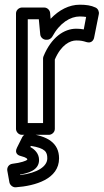

<svg xmlns="http://www.w3.org/2000/svg" viewBox="-20 -548 440 816"><path d="M98 -25V-466H145L151 -402C152 -389 164 -379 176 -379H180C189 -379 198 -385 202 -392C234 -451 279 -478 319 -478C330 -478 339 -477 346 -476L336 -423C326 -425 316 -426 304 -426C252 -426 198 -389 165 -309C164 -306 163 -303 163 -300V-25ZM48 0C48 11 58 25 73 25H188C199 25 213 15 213 0V-295C240 -358 278 -376 304 -376C323 -376 332 -374 348 -369C368 -363 378 -377 380 -388L400 -488C402 -498 397 -511 386 -516C367 -525 346 -528 319 -528C274 -528 231 -506 195 -468L193 -493C192 -505 181 -516 168 -516H73C62 -516 48 -506 48 -491ZM111 72C173 82 181 98 181 125C181 159 140 187 66 196L65 194C99 188 146 176 146 132C146 105 128 87 109 77ZM100 20C90 19 80 25 75 34L52 80C39 106 62 114 68 115C95 122 96 127 96 131C92 135 69 144 33 148C17 150 9 164 11 177L20 227C22 238 34 249 47 248C130 242 231 213 231 125C231 60 182 29 100 20Z"/></svg>

Font: Falling Sky
Style: Ou
Weight: 400
Designer: Paul D. Hunt
Foundry: Adobe Systems Incorporated
Version: Version 1.02